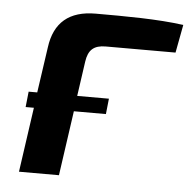

<svg xmlns="http://www.w3.org/2000/svg" viewBox="-42 -537 576 579"><g transform="rotate(5 245.5 -247.5)"><path d="M264 -399H475L491 -484C413 -495 314 -495 225 -495C145 -495 100 -457 90 -381L70 -243H44L39 -196H64L36 0H157L185 -196H282L287 -243H191L206 -348C211 -384 228 -399 264 -399Z"/></g></svg>

Font: Exo 2 Semi Bold
Style: Italic
Weight: 600
Italic angle: -8°
Designer: Natanael Gama
Version: Version 1.001;PS 001.001;hotconv 1.0.88;makeotf.lib2.5.64775